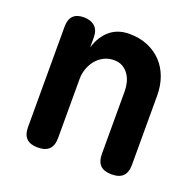

<svg xmlns="http://www.w3.org/2000/svg" viewBox="-105 -671 810 792"><g transform="rotate(20 300.0 -275.0)"><path d="M203.9 -56Q203.9 -22.5 187.7 -6.3Q171.4 10 137.9 10Q104.4 10 88.1 -6.3Q71.9 -22.5 71.9 -56V-495.4Q71.9 -528.2 87.4 -544.1Q103 -560 133.7 -560Q164.4 -560 182.4 -544.1Q200.4 -528.2 200.4 -495.4V-451.8Q215.8 -503.3 249.8 -531.6Q283.8 -560 333.9 -560Q379.5 -560 415.5 -544.7Q451.4 -529.5 476.6 -502.7Q501.8 -476 515 -439.2Q528.1 -402.5 528.1 -359.5V-56Q528.1 -22.5 511.9 -6.3Q495.6 10 462.1 10Q428.6 10 412.3 -6.3Q396.1 -22.5 396.1 -56V-330.7Q396.1 -350.4 391.2 -369.3Q386.3 -388.3 375.9 -403.1Q365.6 -418 349.8 -427.2Q334 -436.5 311.2 -436.5Q287 -436.5 267 -426.1Q246.9 -415.7 233 -398.5Q219.1 -381.3 211.5 -359.6Q203.9 -337.9 203.9 -315.3Z"/></g></svg>

Font: Maple Mono
Style: Regular
Weight: 400
Monospace: yes
Designer: subframe7536
Version: Version 7.300